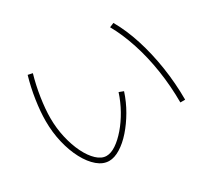

<svg xmlns="http://www.w3.org/2000/svg" viewBox="-141 -947 1282 1180"><g transform="rotate(-30 500.0 -357.0)"><path d="M328 4Q285 4 246 -29Q207 -62 176.5 -119Q146 -176 128.5 -249.5Q111 -323 111 -403Q111 -469 123 -549.5Q135 -630 157 -705L190 -698Q169 -626 157 -547Q145 -468 145 -404Q145 -333 160.5 -265.5Q176 -198 202 -145.5Q228 -93 261 -62Q294 -31 329 -31Q361 -31 397.5 -55.5Q434 -80 471 -123Q508 -166 538.5 -220.5Q569 -275 588 -334L620 -322Q599 -257 565 -198.5Q531 -140 490.5 -94Q450 -48 407.5 -22Q365 4 328 4ZM885 -89Q885 -204 868 -316Q851 -428 818.5 -527.5Q786 -627 742 -705L773 -718Q819 -638 851.5 -536.5Q884 -435 901.5 -320.5Q919 -206 919 -89Z"/></g></svg>

Font: M PLUS 1 Code ExtraLight
Style: Regular
Weight: 250
Designer: Coji Morishita
Foundry: UNDERFOREST DESIGN
Version: Version 1.002